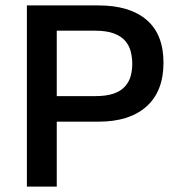

<svg xmlns="http://www.w3.org/2000/svg" viewBox="-20 -687 675 707"><path d="M189 -239V0H79V-667H343Q457 -667 519.5 -614Q582 -561 582 -456Q582 -351 519.5 -295Q457 -239 343 -239ZM189 -333H329Q372 -333 399 -342.5Q426 -352 441 -369.5Q456 -387 461.5 -408Q467 -429 467 -452Q467 -475 461.5 -497Q456 -519 441 -536.5Q426 -554 399 -564Q372 -574 329 -574H189Z"/></svg>

Font: Maven Pro Medium
Style: Regular
Weight: 500
Designer: Joe Prince
Foundry: Joe Prince
Version: Version 2.103